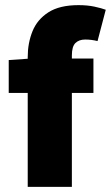

<svg xmlns="http://www.w3.org/2000/svg" viewBox="-20 -728 432 748"><path d="M88 0V-506Q88 -560 106.5 -606Q125 -652 168.5 -680Q212 -708 286 -708Q321 -708 348.5 -702Q376 -696 392 -690L360 -568Q336 -574 312 -574Q288 -574 274 -560.5Q260 -547 260 -512V0ZM14 -366V-494L100 -500H344V-366Z"/></svg>

Font: Mada Black
Style: Regular
Weight: 900
Designer: Khaled Hosny
Version: Version 1.5